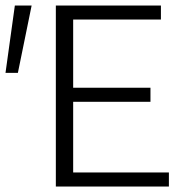

<svg xmlns="http://www.w3.org/2000/svg" viewBox="-28 -678 692 698"><path d="M586 -51V0H175V-658H557V-607H238V-359H519V-308H238V-51ZM-8 -413 26 -658H87L37 -413Z"/></svg>

Font: Ysabeau Semilight
Style: Regular
Weight: 300
Designer: Christian Thalmann (Catharsis Fonts)
Version: Version 0.003